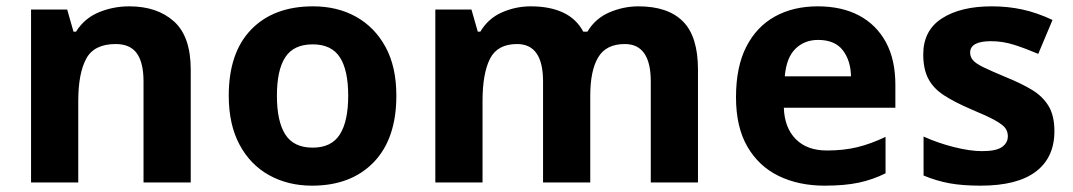

<svg xmlns="http://www.w3.org/2000/svg" viewBox="-20 -576 3386 606"><path d="M388 -556Q476 -556 529 -508.5Q582 -461 582 -356V0H433V-319Q433 -378 412 -407.5Q391 -437 345 -437Q277 -437 252 -390.5Q227 -344 227 -257V0H78V-546H192L212 -476H220Q246 -518 291.5 -537Q337 -556 388 -556Z M1231 -274Q1231 -138 1159.5 -64Q1088 10 965 10Q889 10 829.5 -23Q770 -56 736 -119.5Q702 -183 702 -274Q702 -410 773 -483Q844 -556 968 -556Q1045 -556 1104 -523Q1163 -490 1197 -427.5Q1231 -365 1231 -274ZM854 -274Q854 -193 880.5 -151.5Q907 -110 967 -110Q1026 -110 1052.5 -151.5Q1079 -193 1079 -274Q1079 -355 1052.5 -395.5Q1026 -436 967 -436Q907 -436 880.5 -395.5Q854 -355 854 -274Z M1995 -556Q2088 -556 2135.5 -508.5Q2183 -461 2183 -356V0H2034V-319Q2034 -437 1952 -437Q1893 -437 1868 -395Q1843 -353 1843 -274V0H1694V-319Q1694 -437 1612 -437Q1550 -437 1526.5 -390.5Q1503 -344 1503 -257V0H1354V-546H1468L1488 -476H1496Q1521 -518 1564.5 -537Q1608 -556 1655 -556Q1715 -556 1757 -536.5Q1799 -517 1821 -476H1834Q1859 -518 1903.5 -537Q1948 -556 1995 -556Z M2561 -556Q2637 -556 2691.5 -527Q2746 -498 2776 -443Q2806 -388 2806 -308V-236H2454Q2456 -173 2491.5 -137Q2527 -101 2590 -101Q2643 -101 2686 -111.5Q2729 -122 2775 -144V-29Q2735 -9 2690.5 0.5Q2646 10 2583 10Q2501 10 2438 -20.5Q2375 -51 2339 -113Q2303 -175 2303 -269Q2303 -365 2335.5 -428.5Q2368 -492 2426 -524Q2484 -556 2561 -556ZM2562 -450Q2519 -450 2490.5 -422Q2462 -394 2457 -335H2666Q2665 -385 2640 -417.5Q2615 -450 2562 -450Z M3308 -162Q3308 -79 3249.5 -34.5Q3191 10 3075 10Q3018 10 2977 2.5Q2936 -5 2895 -22V-145Q2939 -125 2990 -112Q3041 -99 3080 -99Q3124 -99 3142.5 -112Q3161 -125 3161 -146Q3161 -160 3153.5 -171Q3146 -182 3121 -196Q3096 -210 3043 -232Q2992 -254 2959 -275.5Q2926 -297 2910 -327.5Q2894 -358 2894 -404Q2894 -480 2953 -518Q3012 -556 3110 -556Q3161 -556 3207 -546Q3253 -536 3302 -513L3257 -406Q3217 -423 3181 -434.5Q3145 -446 3108 -446Q3075 -446 3058.5 -437Q3042 -428 3042 -410Q3042 -397 3050.5 -386.5Q3059 -376 3083.5 -364Q3108 -352 3156 -332Q3203 -313 3237 -292.5Q3271 -272 3289.5 -241.5Q3308 -211 3308 -162Z"/></svg>

Font: Noto Sans Adlam Unjoined
Style: Bold
Weight: 700
Version: Version 3.001